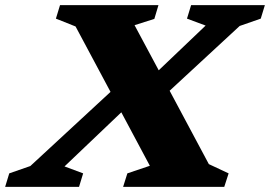

<svg xmlns="http://www.w3.org/2000/svg" viewBox="-76 -727 1050 747"><path d="M507 -82 396 -290 175 -79.5 247.5 -52.5 231.5 0H-56L-40 -52.5L42 -81L354 -369.5L218 -624L141.5 -654.5L157.5 -707H540.5L524.5 -653.5L447.5 -629L541.5 -453.5L724 -627.5L651.5 -654.5L667.5 -707H954.5L938.5 -654.5L856.5 -626L584 -374L736.5 -88.5L813.5 -52.5L796.5 0H403L419.5 -52.5Z"/></svg>

Font: Newsreader Caption
Style: Bold Italic
Weight: 700
Italic angle: -17°
Designer: Hugues Gentile
Foundry: Production Type
Version: Version 1.001